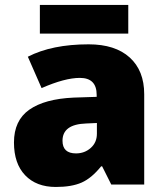

<svg xmlns="http://www.w3.org/2000/svg" viewBox="-20 -741 663 771"><path d="M426.8 0 390.1 -73.2H386.2Q347.7 -25.4 307.6 -7.8Q267.6 9.8 204.1 9.8Q126 9.8 81.1 -37.1Q36.1 -84 36.1 -168.9Q36.1 -257.3 97.7 -300.5Q159.2 -343.8 275.9 -349.1L368.2 -352.1V-359.9Q368.2 -428.2 300.8 -428.2Q240.2 -428.2 147 -387.2L91.8 -513.2Q188.5 -563 335.9 -563Q442.4 -563 500.7 -510.3Q559.1 -457.5 559.1 -362.8V0ZM285.2 -125Q319.8 -125 344.5 -147Q369.1 -168.9 369.1 -204.1V-247.1L325.2 -245.1Q231 -241.7 231 -175.8Q231 -125 285.2 -125ZM140.1 -721.2H495.1V-606H140.1Z"/></svg>

Font: OpenSansExtrabold
Style: Regular
Weight: 800
Foundry: Ascender Corporation
Version: Version 1.10